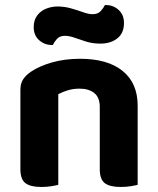

<svg xmlns="http://www.w3.org/2000/svg" viewBox="-20 -725 617 752"><path d="M519.2 -311.1V-216.7H370.8V-306.3Q370.8 -343.3 349.2 -360.6Q327.6 -377.8 292 -377.8Q267.2 -377.8 246.5 -371.6Q225.8 -365.4 208.3 -356.2V-216.7H59.9V-372.8Q59.9 -398.3 70.7 -414.5Q81.5 -430.6 101.7 -444.4Q133.8 -466.2 183.6 -480.5Q233.5 -494.8 293.6 -494.8Q401.3 -494.8 460.2 -447.2Q519.2 -399.6 519.2 -311.1ZM59.9 -262.6H208.3V-1.2Q198.8 1.5 180.8 4.4Q162.8 7.3 141.7 7.3Q99.4 7.3 79.7 -7.7Q59.9 -22.6 59.9 -62.2ZM370.8 -262.6H519.2V-1.2Q509.6 1.5 491.5 4.4Q473.4 7.3 452.6 7.3Q410 7.3 390.4 -7.7Q370.8 -22.6 370.8 -62.2ZM204.5 -699.6Q232.5 -699.6 258.1 -692.3Q283.6 -684.9 305.4 -677.2Q327.2 -669.4 342.6 -669.4Q363.7 -669.4 374.8 -682Q386 -694.5 390.8 -705.2H395.2Q423.9 -705.2 444.7 -686Q465.6 -666.9 465.6 -635.2Q465.6 -595.1 439.5 -574.7Q413.4 -554.2 373.6 -554.2Q342.5 -554.2 317.4 -562.1Q292.2 -570 271.9 -577.3Q251.5 -584.7 234.7 -584.7Q213.7 -584.7 203 -572.5Q192.4 -560.4 186.8 -548.7H183.1Q154.5 -548.7 133.3 -567.6Q112 -586.5 112 -618.6Q112 -646.2 125.6 -664.3Q139.1 -682.4 160.8 -691Q182.5 -699.6 204.5 -699.6Z"/></svg>

Font: Baloo Paaji 2
Style: Regular
Weight: 400
Designer: Shuchita Grover, Noopur Datye and Ek Type
Foundry: Ek Type
Version: Version 1.700